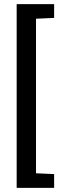

<svg xmlns="http://www.w3.org/2000/svg" viewBox="-20 -763 331 933"><path d="M61 150V-743H243V-676L155 -672V79L243 83V150Z"/></svg>

Font: Saira Condensed SemiBold
Style: Regular
Weight: 600
Width: 3
Designer: Hector Gatti with collaboration of the Omnibus-Type team
Foundry: Omnibus-Type
Version: Version 1.100